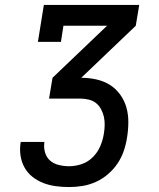

<svg xmlns="http://www.w3.org/2000/svg" viewBox="-20 -755 640 775"><path d="M259 0Q232 0 205.5 -3.5Q179 -7 155.5 -16Q132 -25 112 -40.5Q92 -56 79.5 -78Q67 -100 63 -126Q59 -152 63 -178Q63 -179 63.5 -180Q64 -181 64 -182H159Q159 -182 159 -181.5Q159 -181 159 -180Q156 -159 162 -139Q168 -119 182.5 -106.5Q197 -94 217.5 -89Q238 -84 259 -84Q284 -84 309.5 -92.5Q335 -101 354.5 -120.5Q374 -140 384.5 -164.5Q395 -189 399 -214Q402 -231 402.5 -249Q403 -267 399.5 -283Q396 -299 388 -314Q380 -329 367.5 -339Q355 -349 338 -353Q321 -357 304 -357H178L192 -441L412 -651H236L226 -586H133L157 -735H542L528 -651L308 -441Q339 -441 368.5 -434.5Q398 -428 422.5 -413Q447 -398 464.5 -374Q482 -350 490 -322Q498 -294 498 -263Q498 -232 493 -201Q489 -174 480 -147Q471 -120 455 -96Q439 -72 416.5 -52.5Q394 -33 367.5 -21Q341 -9 313.5 -4.5Q286 0 259 0Z"/></svg>

Font: Iosevka Curly Slab MdExObl
Style: Regular
Weight: 500
Width: 7
Italic angle: -9°
Monospace: yes
Designer: Belleve Invis
Foundry: Belleve Invis
Version: Version 11.1.0; ttfautohint (v1.8.3)